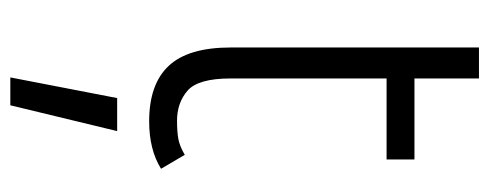

<svg xmlns="http://www.w3.org/2000/svg" viewBox="-308 -357 948 372"><g transform="rotate(90 166.0 -171.0)"><path d="M72 -144V-625H132V-500H289V-446H132V-144Q132 -81 155.5 -60.5Q179 -40 214 -40Q235 -40 249 -42.5Q263 -45 280 -55L307 -9Q270 14 215 14Q143 14 107.5 -24Q72 -62 72 -144ZM170 76H234L184 283H130Z"/></g></svg>

Font: Bellota Text
Style: Regular
Weight: 400
Designer: Kemie Guaida
Foundry: Kemie Guaida
Version: Version 4.001